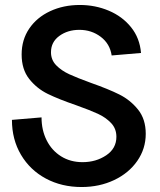

<svg xmlns="http://www.w3.org/2000/svg" viewBox="-20 -736 644 772"><path d="M28 -254 147 -264Q147 -213 167.5 -172Q188 -131 225.5 -107.5Q263 -84 312 -84Q366 -84 407 -111.5Q448 -139 448 -186Q448 -219 426.5 -241.5Q405 -264 373.5 -278.5Q342 -293 286 -313Q216 -337 172 -358.5Q128 -380 97.5 -418.5Q67 -457 67 -517Q67 -576 97.5 -621Q128 -666 181.5 -691Q235 -716 301 -716Q363 -716 417.5 -693Q472 -670 507 -626.5Q542 -583 547 -523L429 -513Q422 -560 385 -588Q348 -616 299 -616Q252 -616 218.5 -591.5Q185 -567 185 -526Q185 -495 206 -473.5Q227 -452 258.5 -437.5Q290 -423 345 -403Q416 -378 460 -356Q504 -334 535 -295.5Q566 -257 566 -198Q566 -138 532 -89Q498 -40 439 -12Q380 16 308 16Q228 16 164.5 -18Q101 -52 64.5 -113.5Q28 -175 28 -254Z"/></svg>

Font: MedMera Sans Semibold
Style: Regular
Weight: 600
Designer: Kasper Nordkvist
Foundry: UNCUT.wtf
Version: Version 1.300